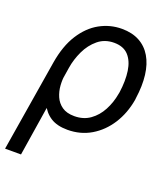

<svg xmlns="http://www.w3.org/2000/svg" viewBox="-168 -651 831 951"><g transform="rotate(20 247.5 -175.0)"><path d="M-30.3 203.1 48.8 -280.3Q64 -371.6 102.5 -432.1Q141.1 -492.7 195.3 -522.7Q249.5 -552.7 311.5 -552.7Q365.2 -552.7 404.1 -531.7Q442.9 -510.7 466.1 -471.4Q489.3 -432.1 496.1 -377Q502.9 -321.8 493.2 -253.9L492.2 -244.1Q479.5 -170.4 442.9 -113Q406.2 -55.7 351.1 -22.9Q295.9 9.8 227.5 9.8Q172.4 9.8 138.2 -12.2Q104 -34.2 85 -74.7Q65.9 -115.2 55.7 -170.9L123 -240.2Q118.7 -214.8 120.8 -184.6Q123 -154.3 134.8 -127.2Q146.5 -100.1 171.1 -82.8Q195.8 -65.4 236.3 -65.4Q284.2 -65.4 318.8 -90.1Q353.5 -114.7 375.2 -155.5Q397 -196.3 405.3 -244.1L407.2 -253.9Q416 -316.9 408.7 -366.7Q401.4 -416.5 374.8 -445.6Q348.1 -474.6 298.8 -474.6Q249.5 -474.6 214.4 -445.6Q179.2 -416.5 158.2 -372.1Q137.2 -327.6 129.9 -281.2L53.7 203.1Z"/></g></svg>

Font: Inter Tight
Style: Italic
Weight: 400
Italic angle: -9.39999°
Designer: Rasmus Andersson
Foundry: rsms
Version: Version 3.002